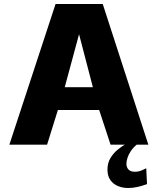

<svg xmlns="http://www.w3.org/2000/svg" viewBox="-20 -731 796 970"><path d="M27.3 0 260.7 -710.9H499L729.5 0H538.6L481 -175.3H272.5L217.8 0ZM307.1 -290.5H449.2L379.4 -558.1ZM627 218.8Q599.6 218.8 575.9 209Q552.2 199.2 537.6 178.7Q522.9 158.2 522.9 126Q522.9 92.3 538.1 67.4Q553.2 42.5 574.2 25.4Q595.2 8.3 613.8 -2.4H673.3Q653.3 13.7 641.1 32Q628.9 50.3 623.8 67.1Q618.7 84 618.7 97.2Q618.7 114.3 629.2 125.5Q639.6 136.7 661.6 136.7Q679.7 136.7 696.8 129.4Q713.9 122.1 718.8 119.1L722.7 199.2Q698.7 208 675 213.4Q651.4 218.8 627 218.8Z"/></svg>

Font: Comme ExtraBold
Style: Regular
Weight: 800
Version: Version 1.000;gftools[0.9.27]